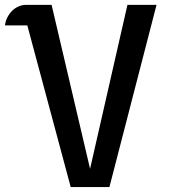

<svg xmlns="http://www.w3.org/2000/svg" viewBox="-28 -760 702 780"><path d="M83 -656.7H-7.8Q-5.9 -673.8 1.7 -689Q9.3 -704.1 20.8 -715.6Q32.2 -727.1 46.9 -733.6Q61.5 -740.2 77.6 -740.2H181.6L337.9 -74.2L489.7 -740.2H607.9L416.5 0H259.3Z"/></svg>

Font: Atomic Age
Style: Regular
Weight: 400
Designer: James Grieshaber
Foundry: James Grieshaber
Version: Version 1.008; ttfautohint (v1.4.1) -l 6 -r 46 -G 0 -x 0 -H 